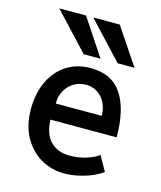

<svg xmlns="http://www.w3.org/2000/svg" viewBox="-121 -906 843 1004"><g transform="rotate(15 300.0 -404.0)"><path d="M67 -272Q67 -356.5 97.8 -421.5Q128.5 -486.5 184.5 -522.8Q240.5 -559 314 -559Q429.5 -559 484 -477Q538.5 -395 538.5 -244H180.5Q182.5 -167 221 -127.5Q259.5 -88 326.5 -88Q374 -88 417.5 -102.2Q461 -116.5 480.5 -133.5L526 -53.5Q506.5 -37.5 473 -23Q439.5 -8.5 399.2 0.5Q359 9.5 320.5 9.5Q254 9.5 196 -23.2Q138 -56 102.5 -119.8Q67 -183.5 67 -272ZM313.5 -468.5Q278.5 -468.5 249.2 -451.5Q220 -434.5 202.5 -403.5Q185 -372.5 185 -332.5H434Q434 -371.5 418.5 -402.5Q403 -433.5 375.5 -451Q348 -468.5 313.5 -468.5ZM74 -818H219L350.5 -619.5H259.5ZM258 -818H401.5L534.5 -619.5H443.5Z"/></g></svg>

Font: JuliaMono SemiBold
Style: Regular
Weight: 600
Monospace: yes
Designer: cormullion
Foundry: corm
Version: Version 0.055; ttfautohint (v1.8.4)